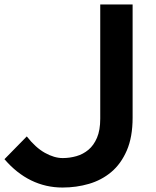

<svg xmlns="http://www.w3.org/2000/svg" viewBox="-20 -830 699 860"><path d="M574 -303Q574 -216 548 -156Q522 -96 478.5 -59.5Q435 -23 378.5 -6.5Q322 10 260 10Q185 10 119.5 -22Q54 -54 0 -117L100 -219Q139 -169 181 -145.5Q223 -122 261 -122Q292 -122 322 -130.5Q352 -139 376 -159Q400 -179 414.5 -213Q429 -247 429 -298V-810H574Z"/></svg>

Font: TypoPRO Sinkin Sans
Style: 600 SemiBold
Weight: 600
Designer: Keith Bates
Foundry: K-Type
Version: Sinkin Sans (version 1.0)  by Keith Bates   •   © 2014   www